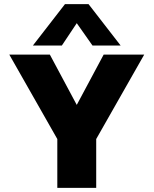

<svg xmlns="http://www.w3.org/2000/svg" viewBox="-20 -908 742 928"><path d="M294 -888H408L563 -688H427L351 -796L279 -688H139ZM257 -236 25 -644H221L351 -401L481 -644H677L445 -236V0H257Z"/></svg>

Font: Kanit Bold
Style: Regular
Weight: 700
Designer: Katatrad Team
Foundry: CadsonDemak
Version: Version 1.000